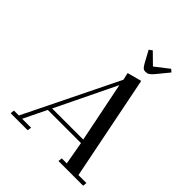

<svg xmlns="http://www.w3.org/2000/svg" viewBox="-242 -1042 1187 1187"><g transform="rotate(45 351.5 -448.0)"><path d="M53.2 0 56.2 -25.9H99.1L399.9 -639.2L389.2 -687L482.9 -711.9L620.1 -25.9H689.9L687 0H471.2L474.1 -25.9H518.1L491.2 -176.8H201.2L127.9 -25.9H206.1L202.1 0ZM213.9 -202.1H485.8L405.8 -598.1ZM378.9 -880.9 399.9 -896 471.2 -826.2 561 -896 578.1 -880.9 513.2 -801.8Q498 -783.7 487.1 -776.9Q476.1 -770 461.9 -770Q448.2 -770 440.7 -776.4Q433.1 -782.7 421.9 -801.8Z"/></g></svg>

Font: Dehuti Alt
Style: Bold-Italic
Weight: 700
Version: Version 1.2